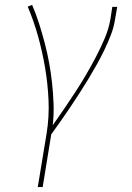

<svg xmlns="http://www.w3.org/2000/svg" viewBox="-20 -548 540 783"><path d="M134 215 170 -3Q181 -71 178 -138.5Q175 -206 164 -271Q153 -336 135.5 -399Q118 -462 93 -521L111 -528Q127 -491 139.5 -451.5Q152 -412 162.5 -372Q173 -332 180.5 -291Q188 -250 192.5 -208Q197 -166 198.5 -123Q200 -80 195 -37Q219 -71 242.5 -105.5Q266 -140 288.5 -174.5Q311 -209 332 -245Q353 -281 372 -317.5Q391 -354 407 -391.5Q423 -429 430 -468L438 -520H458L449 -468Q444 -436 432 -405Q420 -374 405.5 -344Q391 -314 374.5 -284.5Q358 -255 340.5 -226Q323 -197 304.5 -168.5Q286 -140 267 -111.5Q248 -83 228.5 -55.5Q209 -28 189 0L154 215Z"/></svg>

Font: Iosevka SS04 Thin
Style: Italic
Weight: 100
Italic angle: -9°
Monospace: yes
Designer: Belleve Invis
Foundry: Belleve Invis
Version: Version 19.0.0; ttfautohint (v1.8.4)